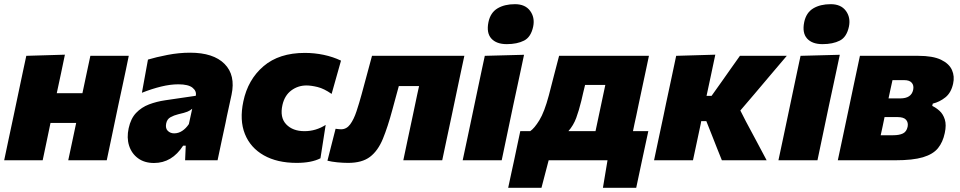

<svg xmlns="http://www.w3.org/2000/svg" viewBox="-27 -768 4598 920"><path d="M-7 0Q4 -52.5 14.5 -102Q25 -151.5 38.5 -214.5L49 -264.5Q60 -317 68.5 -357.2Q77 -397.5 84.2 -431.5Q91.5 -465.5 99 -500.5L284 -506Q275 -462 266 -419.5Q257 -377 245 -321.5H368Q379.5 -376 388.2 -417.2Q397 -458.5 406 -500.5H590Q583 -465.5 575.8 -431.5Q568.5 -397.5 560 -357.2Q551.5 -317 540 -264.5L529.5 -214.5Q516.5 -151.5 506 -102Q495.5 -52.5 484.5 0H300Q309.5 -44.5 318.5 -86.8Q327.5 -129 338 -179H215Q204.5 -129 195.8 -87Q187 -45 177.5 0Z M711 13Q665 13 634.2 -9.8Q603.5 -32.5 591.5 -70.2Q579.5 -108 589.5 -153.5Q599.5 -200 625.2 -227Q651 -254 687.2 -267.8Q723.5 -281.5 764.5 -287.5L911 -309Q916 -331 895.8 -347.5Q875.5 -364 827.5 -364Q789 -364 745 -353.2Q701 -342.5 653 -323.5L682 -482.5Q720 -494 775.2 -504.8Q830.5 -515.5 884 -515.5Q995.5 -515.5 1049 -461.8Q1102.5 -408 1082.5 -314Q1076.5 -287.5 1071.2 -262Q1066 -236.5 1060 -210.5L1053.5 -178Q1045 -138.5 1035.5 -94.5Q1026 -50.5 1015.5 0H860L863 -70H850.5Q797 13 711 13ZM807.5 -129Q828 -129 846 -140.8Q864 -152.5 878 -173.5L894 -247Q884.5 -238.5 871.2 -233Q858 -227.5 827 -220.5Q806.5 -215.5 789.8 -206.2Q773 -197 769 -175Q765 -152.5 777.2 -140.8Q789.5 -129 807.5 -129Z M1394.5 12.5Q1301 12.5 1237 -23.8Q1173 -60 1146.5 -126Q1120 -192 1139 -282Q1161 -387 1235.8 -450.8Q1310.5 -514.5 1433.5 -514.5Q1480 -514.5 1524 -505.2Q1568 -496 1607 -477.5L1562 -318Q1525.5 -343.5 1494.8 -351Q1464 -358.5 1441.5 -358.5Q1401 -358.5 1369 -334.8Q1337 -311 1326.5 -265.5Q1313 -205.5 1344.2 -172.5Q1375.5 -139.5 1432 -139.5Q1486.5 -139.5 1533.5 -169.5L1508.5 -9.5Q1465.5 12.5 1394.5 12.5Z M1641.5 12.5Q1617 12.5 1589.2 9.8Q1561.5 7 1542 2L1581 -151Q1588.5 -150 1595.8 -149.2Q1603 -148.5 1607.5 -148.5Q1633.5 -148.5 1651 -172.2Q1668.5 -196 1681.2 -234.5Q1694 -273 1706 -317Q1719 -365.5 1731.8 -412.5Q1744.5 -459.5 1755.5 -500.5H2198Q2190.5 -465.5 2183.2 -431.5Q2176 -397.5 2167.5 -357.2Q2159 -317 2148 -264.5L2137.5 -214.5Q2124 -151.5 2113.5 -102Q2103 -52.5 2092 0H1905.5Q1916.5 -52.5 1927 -102Q1937.5 -151.5 1951 -214.5L1961.5 -264.5Q1967 -291 1971.8 -313.5Q1976.5 -336 1981 -355.5H1884Q1876 -326 1868 -297Q1860 -268 1853.5 -243.5Q1831 -159.5 1807.5 -102.5Q1784 -45.5 1746 -16.5Q1708 12.5 1641.5 12.5Z M2190 0Q2201 -52.5 2211.8 -102.2Q2222.5 -152 2235.5 -214.5L2246 -264.5Q2257 -317 2265.5 -357.2Q2274 -397.5 2281.2 -431.5Q2288.5 -465.5 2296 -500.5L2484 -505.5Q2476.5 -469.5 2469 -434.5Q2461.5 -399.5 2452.8 -358.8Q2444 -318 2432.5 -264.5L2422 -214.5Q2409 -152.5 2398.5 -102.5Q2388 -52.5 2377 0ZM2401 -556.5Q2351.5 -556.5 2327.2 -583.5Q2303 -610.5 2313.5 -662Q2323 -707.5 2356.8 -727.8Q2390.5 -748 2440.5 -748Q2489.5 -748 2513 -716.2Q2536.5 -684.5 2528 -641.5Q2517.5 -590.5 2484.2 -573.5Q2451 -556.5 2401 -556.5Z M2408 132Q2415 99 2422.2 65.8Q2429.5 32.5 2436.5 0Q2443.5 -34.5 2451.2 -70Q2459 -105.5 2466 -139.5H2513.5Q2533.5 -153 2557.5 -192Q2581.5 -231 2603 -311.5Q2616 -362.5 2628 -408.5Q2640 -454.5 2652 -500.5H3082.5Q3075 -465 3067.8 -430.8Q3060.5 -396.5 3052 -356.8Q3043.5 -317 3032.5 -265L3022 -214.5Q3017 -193 3013.2 -174.5Q3009.5 -156 3006 -139.5H3079.5Q3065 -72.5 3049.5 0Q3042.5 32.5 3035.5 66Q3028.5 99.5 3021.5 132H2862L2884 0H2602L2567.5 132ZM2758.5 -285Q2747 -238 2734 -202.8Q2721 -167.5 2696.5 -139.5H2826.5Q2830 -156 2834 -174.8Q2838 -193.5 2842.5 -215L2853 -264.5Q2859 -293 2864 -316.5Q2869 -340 2873.5 -361H2776.5Q2772 -342.5 2767.5 -323.8Q2763 -305 2758.5 -285Z M3107 0Q3118 -52.5 3128.5 -101.8Q3139 -151 3152.5 -214.5L3164.5 -272.5Q3180 -345 3191 -396.5Q3202 -448 3213 -500.5L3400.5 -506Q3390 -456.5 3379.8 -408Q3369.5 -359.5 3358.5 -308.5H3382.5L3430.5 -376Q3452.5 -407.5 3474.5 -438.5Q3496.5 -469.5 3518.5 -500.5H3743Q3704 -454.5 3665.5 -409.2Q3627 -364 3588 -317.5L3520.5 -238.5L3547 -186.5Q3572 -140.5 3596.8 -93.5Q3621.5 -46.5 3646.5 0H3432Q3420.5 -28.5 3409 -57.2Q3397.5 -86 3386.5 -114.5L3357.5 -187.5H3333L3331 -176Q3321 -128.5 3312 -86.8Q3303 -45 3293.5 0Z M3703 0Q3714 -52.5 3724.8 -102.2Q3735.5 -152 3748.5 -214.5L3759 -264.5Q3770 -317 3778.5 -357.2Q3787 -397.5 3794.2 -431.5Q3801.5 -465.5 3809 -500.5L3997 -505.5Q3989.5 -469.5 3982 -434.5Q3974.5 -399.5 3965.8 -358.8Q3957 -318 3945.5 -264.5L3935 -214.5Q3922 -152.5 3911.5 -102.5Q3901 -52.5 3890 0ZM3914 -556.5Q3864.5 -556.5 3840.2 -583.5Q3816 -610.5 3826.5 -662Q3836 -707.5 3869.8 -727.8Q3903.5 -748 3953.5 -748Q4002.5 -748 4026 -716.2Q4049.5 -684.5 4041 -641.5Q4030.5 -590.5 3997.2 -573.5Q3964 -556.5 3914 -556.5Z M3987.5 0Q3999 -52.5 4009.2 -101.8Q4019.5 -151 4033 -214.5L4043.5 -264Q4054.5 -317 4063 -357Q4071.5 -397 4078.8 -431.2Q4086 -465.5 4093.5 -500.5H4373Q4443 -500.5 4482 -481.8Q4521 -463 4534.5 -432.5Q4548 -402 4540 -367Q4530.5 -323.5 4503 -301.5Q4475.5 -279.5 4442.5 -271.5L4440 -260.5Q4457.5 -252.5 4474.8 -237Q4492 -221.5 4500.2 -195.5Q4508.5 -169.5 4500 -130.5Q4491 -87 4467.5 -58Q4444 -29 4395.5 -14.5Q4347 0 4262.5 0ZM4249.5 -384Q4244.5 -361.5 4240 -340.8Q4235.5 -320 4230.5 -296.5H4287Q4339.5 -296.5 4348.5 -337Q4353 -358.5 4342 -371.2Q4331 -384 4306.5 -384ZM4193 -120H4253Q4282 -120 4299.5 -128.5Q4317 -137 4322 -160.5Q4326 -180.5 4314.8 -193.8Q4303.5 -207 4273.5 -207H4211.5Q4206.5 -181.5 4202 -161.2Q4197.5 -141 4193 -120Z"/></svg>

Font: Commissioner ExtraBold
Style: Italic
Weight: 800
Italic angle: -12°
Designer: Kostas Bartsokas
Foundry: Kostas Bartsokas
Version: Version 1.000; ttfautohint (v1.8.3)